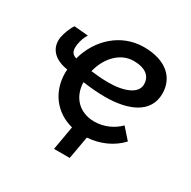

<svg xmlns="http://www.w3.org/2000/svg" viewBox="-149 -671 949 953"><g transform="rotate(30 325.5 -194.5)"><path d="M278 136H368L391 6C464 1 531 -29 577 -79L523 -140C490 -106 438 -81 383 -81C297 -81 241 -139 239 -224C282 -218 325 -214 367 -214C501 -214 607 -259 607 -370C607 -461 540 -525 413 -525C283 -525 182 -431 149 -308C121 -316 113 -336 119 -372C123 -398 131 -417 142 -435L62 -442C47 -421 34 -386 29 -360C19 -296 58 -250 138 -238L137 -219C137 -110 201 -27 302 -1ZM246 -291C267 -378 329 -440 402 -440C474 -440 505 -409 505 -364C505 -313 439 -284 346 -284C313 -284 279 -287 246 -291Z"/></g></svg>

Font: Fixel Text 20240404 Medium
Style: Italic
Weight: 500
Width: 4
Italic angle: -10°
Designer: AlfaBravo + MacPaw
Foundry: Kyrylo Tkachov, Marchela Mozhyna, Serhii Makarenko, Maria Weinstein, Zakhar Kryvoshyya
Version: Version 1.211;Glyphs 3.2 (3225)